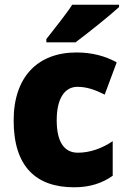

<svg xmlns="http://www.w3.org/2000/svg" viewBox="-20 -786 540 816"><path d="M486 -756V-766H287C258 -721 210 -663 177 -620V-606H301C353 -645 446 -719 486 -756ZM295 10C363 10 415 -8 459 -39V-186C413 -155 362 -137 311 -137C256 -137 221 -178 221 -275C221 -369 256 -417 309 -417C348 -417 383 -405 425 -384L476 -521C427 -548 371 -563 305 -563C141 -563 38 -460 38 -274C38 -77 134 10 295 10Z"/></svg>

Font: Noto Sans Arabic UI SmCn Bk
Style: Regular
Weight: 900
Width: 4
Designer: Monotype Design Team, Nadine Chahine and Nizar Qandah
Foundry: Monotype Imaging Inc.
Version: Version 2.010